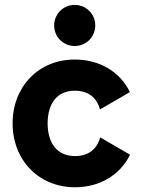

<svg xmlns="http://www.w3.org/2000/svg" viewBox="-20 -770 597 803"><path d="M206.5 -663.6C206.5 -615.7 244.6 -577.6 292.5 -577.6C340.3 -577.6 378.4 -615.7 378.4 -663.6C378.4 -711.4 340.3 -749.5 292.5 -749.5C244.6 -749.5 206.5 -711.4 206.5 -663.6ZM179.2 -253.9C179.2 -334.5 216.8 -390.6 292.5 -390.6C349.6 -390.6 383.8 -362.3 398.4 -312.5L523.4 -384.8C481.4 -470.2 397 -521 292.5 -521C142.6 -521 32.7 -408.7 32.7 -253.9C32.7 -99.1 143.6 13.2 293.5 13.2C397.5 13.2 481.9 -37.6 523.9 -123L399.4 -195.3C384.3 -145.5 350.1 -117.2 293.5 -117.2C217.8 -117.2 179.2 -173.3 179.2 -253.9Z"/></svg>

Font: Giphurs ExtraBold
Style: Regular
Weight: 800
Version: Version 1.000